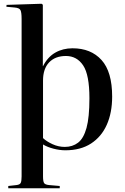

<svg xmlns="http://www.w3.org/2000/svg" viewBox="-20 -786 665 1022"><path d="M24 216V204L68 199Q86 197 90.5 187Q95 177 95 153V-685Q95 -720 89 -732Q83 -744 58 -746L14 -750L15 -760L201 -766L208 -761V-434H209Q234 -483 274.5 -506Q315 -529 366 -529Q464 -529 520.5 -466.5Q577 -404 577 -272Q577 -186 548.5 -122Q520 -58 464.5 -22Q409 14 328 14Q298 14 265 5.5Q232 -3 209 -17V153Q209 179 214.5 188Q220 197 241 199L298 204V216ZM325 -4Q366 -4 395.5 -26.5Q425 -49 440.5 -105Q456 -161 456 -263Q456 -388 422.5 -438Q389 -488 331 -488Q274 -488 241.5 -454Q209 -420 209 -357V-51Q228 -33 259.5 -18.5Q291 -4 325 -4Z"/></svg>

Font: Literata 72pt Medium
Style: Regular
Weight: 500
Designer: Latin by Veronika Burian and Jose Scaglione. Greek by Irene Vlachou. Cyrillic by Vera Evstafieva.
Foundry: TypeTogether
Version: Version 3.002